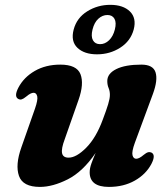

<svg xmlns="http://www.w3.org/2000/svg" viewBox="-20 -740 678 774"><path d="M590.5 -125Q609 -115.5 590.5 -79.5Q568.5 -37.5 523.5 -12Q478.5 13.5 419 13.5Q341.5 13.5 341.5 -45.5Q341.5 -61.5 348.5 -81Q355.5 -100.5 365.5 -123.5Q313.5 -47.5 253 -17Q192.5 13.5 141 13.5Q72 13.5 56.5 -30.8Q41 -75 66 -145.5L121 -302Q133.5 -338 130 -352Q126.5 -366 115.5 -366Q103.5 -366 85.5 -350.5Q74.5 -341.5 67.5 -339.5Q60.5 -337.5 54 -341Q35.5 -350.5 54 -386.5Q76 -428.5 120.2 -454Q164.5 -479.5 223 -479.5Q289.5 -479.5 304.5 -440.8Q319.5 -402 296.5 -337L241 -179Q226.5 -140.5 230.2 -122.5Q234 -104.5 256.5 -104.5Q288 -104.5 327.8 -144.8Q367.5 -185 394 -257Q409 -296.5 416 -319.8Q423 -343 423 -357.5Q423 -373 417.8 -385.2Q412.5 -397.5 412.5 -413.5Q412.5 -443.5 448.8 -461.5Q485 -479.5 550 -479.5Q597 -479.5 607 -448.5Q617 -417.5 596.5 -361.5L523.5 -164Q510.5 -128 514.2 -114Q518 -100 529 -100Q541 -100 559 -115.5Q570 -124.5 577 -126.2Q584 -128 590.5 -125ZM371 -521Q320 -521 292.2 -547.2Q264.5 -573.5 277 -621Q289.5 -668 331.5 -694.2Q373.5 -720.5 424.5 -720.5Q476.5 -720.5 503.8 -693.8Q531 -667 519 -621Q506.5 -574.5 464.8 -547.8Q423 -521 371 -521ZM413 -679.5Q393 -679.5 376.5 -664.5Q360 -649.5 353 -621Q346 -593 354.8 -577.5Q363.5 -562 383.5 -562Q403.5 -562 419.8 -577.8Q436 -593.5 443 -621Q450 -649 441.5 -664.2Q433 -679.5 413 -679.5Z"/></svg>

Font: Fraunces 9pt S000
Style: Bold Italic
Weight: 700
Italic angle: -16°
Version: Version 1.000; ttfautohint (v1.8.3)